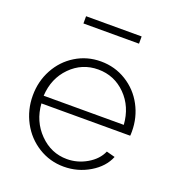

<svg xmlns="http://www.w3.org/2000/svg" viewBox="-131 -813 845 926"><g transform="rotate(20 291.5 -349.5)"><path d="M152.8 -671.9V-709H438V-671.9ZM298.8 9.8Q227.5 9.8 168.2 -27.1Q108.9 -64 75.4 -126.5Q42 -189 42 -262.2Q42 -335 75 -396Q107.9 -457 166.3 -492.9Q224.6 -528.8 295.9 -528.8Q367.7 -528.8 426.5 -492.4Q485.4 -456.1 518.1 -395Q550.8 -334 550.8 -262.2Q550.8 -245.1 549.8 -240.2H94.2Q100.6 -150.4 160.2 -90.1Q219.7 -29.8 300.8 -29.8Q355 -29.8 403.1 -57.9Q451.2 -85.9 470.2 -129.9L514.2 -118.2Q491.7 -62.5 431.2 -26.4Q370.6 9.8 298.8 9.8ZM91.8 -278.8H502.9Q496.6 -370.1 438 -429Q379.4 -487.8 296.9 -487.8Q213.9 -487.8 155.3 -428.5Q96.7 -369.1 91.8 -278.8Z"/></g></svg>

Font: Rawline Light
Style: Regular
Weight: 300
Designer: Matt McInerney, Pablo Impallari, Rodrigo Fuenzalida
Foundry: Matt McInerney, Pablo Impallari, Rodrigo Fuenzalida
Version: Version 4.020;PS 004.020;hotconv 1.0.88;makeotf.lib2.5.64775